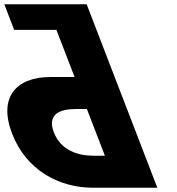

<svg xmlns="http://www.w3.org/2000/svg" viewBox="-82 -880 830 900"><path d="M655.5 0 370.4 -740 337.7 -825 324.2 -860H-61.8L-15.6 -740H182.4L267.6 -519H154.6C-6.4 -519 -90.8 -424 -25.4 -254C40.5 -83 193.5 0 354.5 0ZM325.3 -369 409.7 -150H356.7C282.7 -150 203.1 -175 170.3 -260C138 -344 198.3 -369 272.3 -369Z"/></svg>

Font: Hussar
Style: BdOpOblFour
Weight: 700
Foundry: Cannot Into Space Fonts
Version: Version 2.00